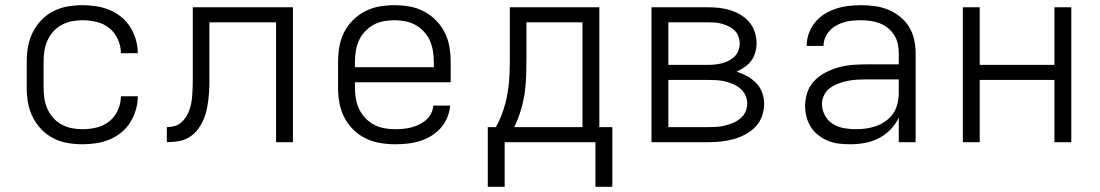

<svg xmlns="http://www.w3.org/2000/svg" viewBox="-20 -548 4240 740"><path d="M298 8Q269 8 240 3Q211 -2 185 -15.5Q159 -29 139 -50Q119 -71 106 -97Q93 -123 88 -152Q83 -181 83 -210V-310Q83 -339 88 -368Q93 -397 106 -423Q119 -449 139 -470Q159 -491 185 -504.5Q211 -518 240 -523Q269 -528 298 -528Q324 -528 350.5 -524Q377 -520 401.5 -510Q426 -500 447 -483Q468 -466 482 -443.5Q496 -421 503.5 -395.5Q511 -370 511 -343Q511 -343 511 -343Q511 -343 511 -343H446Q446 -343 446 -343Q446 -343 446 -343Q446 -370 434.5 -396Q423 -422 401.5 -439.5Q380 -457 352.5 -463.5Q325 -470 298 -470Q277 -470 256.5 -466Q236 -462 217.5 -452Q199 -442 185 -426Q171 -410 162.5 -391Q154 -372 151 -351.5Q148 -331 148 -310V-210Q148 -189 151 -168.5Q154 -148 162.5 -129Q171 -110 185 -94Q199 -78 217.5 -68Q236 -58 256.5 -54Q277 -50 298 -50Q325 -50 352.5 -56.5Q380 -63 401.5 -80.5Q423 -98 434.5 -124Q446 -150 446 -177Q446 -177 446 -177Q446 -177 446 -177H511Q511 -177 511 -177Q511 -177 511 -177Q511 -150 503.5 -124.5Q496 -99 482 -76.5Q468 -54 447 -37Q426 -20 401.5 -10Q377 0 350.5 4Q324 8 298 8Z M623 0V-58Q638 -58 652.5 -62Q667 -66 678 -75.5Q689 -85 697 -97.5Q705 -110 710 -124Q715 -138 717.5 -152.5Q720 -167 721 -182Q722 -197 722.5 -212Q723 -227 723 -241Q723 -251 723 -261Q723 -271 723 -281V-520H1109V0H1044V-462H787V-280Q787 -279 787 -278Q787 -277 787 -275Q787 -252 787 -229Q787 -206 785 -183Q783 -160 779 -137Q775 -114 766.5 -92.5Q758 -71 744.5 -52Q731 -33 711.5 -20.5Q692 -8 669 -4Q646 0 623 0Z M1502 8Q1473 8 1444 3Q1415 -2 1388.5 -15Q1362 -28 1341 -49Q1320 -70 1306.5 -96.5Q1293 -123 1288 -152Q1283 -181 1283 -210V-310Q1283 -339 1288 -368Q1293 -397 1306 -423Q1319 -449 1340 -470Q1361 -491 1387 -504.5Q1413 -518 1442 -523Q1471 -528 1500 -528Q1529 -528 1558 -523Q1587 -518 1613 -504.5Q1639 -491 1660 -470Q1681 -449 1694 -423Q1707 -397 1712 -368Q1717 -339 1717 -310V-231H1348V-210Q1348 -189 1351.5 -168Q1355 -147 1364 -128Q1373 -109 1387.5 -93.5Q1402 -78 1420.5 -68Q1439 -58 1460 -54Q1481 -50 1502 -50Q1518 -50 1534 -51.5Q1550 -53 1565.5 -57Q1581 -61 1595.5 -68Q1610 -75 1622 -85.5Q1634 -96 1641.5 -110.5Q1649 -125 1650 -141H1715Q1713 -117 1703.5 -94.5Q1694 -72 1678 -54Q1662 -36 1641 -23.5Q1620 -11 1597 -4Q1574 3 1550 5.5Q1526 8 1502 8ZM1348 -289H1652V-310Q1652 -331 1648.5 -352Q1645 -373 1636.5 -392Q1628 -411 1613.5 -426.5Q1599 -442 1581 -452Q1563 -462 1542 -466Q1521 -470 1500 -470Q1479 -470 1458 -466Q1437 -462 1419 -452Q1401 -442 1386.5 -426.5Q1372 -411 1363.5 -392Q1355 -373 1351.5 -352Q1348 -331 1348 -310Z M1860 172V-58H1891Q1908 -88 1919 -121Q1930 -154 1936 -188Q1942 -222 1943.5 -256.5Q1945 -291 1945 -325V-520H2290V-58H2340V172H2275V0H1925V172ZM1962 -58H2225V-462H2009V-325Q2009 -291 2008 -256.5Q2007 -222 2002 -188.5Q1997 -155 1987 -122Q1977 -89 1962 -58Z M2491 0V-520H2709Q2731 -520 2753 -517.5Q2775 -515 2795.5 -508.5Q2816 -502 2835 -490.5Q2854 -479 2868 -462.5Q2882 -446 2889 -424.5Q2896 -403 2896 -382Q2896 -364 2891 -346Q2886 -328 2875.5 -314Q2865 -300 2850 -289.5Q2835 -279 2819 -272Q2840 -265 2859.5 -254.5Q2879 -244 2894.5 -228Q2910 -212 2917.5 -191Q2925 -170 2925 -148Q2925 -123 2916.5 -99.5Q2908 -76 2891 -58.5Q2874 -41 2852 -29.5Q2830 -18 2806.5 -11.5Q2783 -5 2758.5 -2.5Q2734 0 2709 0ZM2556 -298H2709Q2723 -298 2737 -299.5Q2751 -301 2764 -304.5Q2777 -308 2789.5 -314.5Q2802 -321 2811.5 -330.5Q2821 -340 2826 -353.5Q2831 -367 2831 -380Q2831 -394 2826 -407.5Q2821 -421 2811.5 -430.5Q2802 -440 2789.5 -446Q2777 -452 2763.5 -456Q2750 -460 2736.5 -461Q2723 -462 2709 -462H2556ZM2709 -58Q2726 -58 2742 -59Q2758 -60 2774 -64Q2790 -68 2805.5 -74.5Q2821 -81 2833.5 -91.5Q2846 -102 2853 -117Q2860 -132 2860 -149Q2860 -165 2853 -180.5Q2846 -196 2833.5 -206.5Q2821 -217 2806 -223.5Q2791 -230 2775 -234Q2759 -238 2742.5 -239Q2726 -240 2709 -240H2556V-58Z M3256 8Q3235 8 3213.5 5.5Q3192 3 3172 -5Q3152 -13 3134.5 -26.5Q3117 -40 3105.5 -58Q3094 -76 3088.5 -97Q3083 -118 3083 -140Q3083 -167 3092 -193Q3101 -219 3120 -238Q3139 -257 3163.5 -269.5Q3188 -282 3214 -289Q3240 -296 3267 -298Q3294 -300 3321 -300H3444V-344Q3444 -362 3440 -380Q3436 -398 3426 -413.5Q3416 -429 3401.5 -440.5Q3387 -452 3370 -458.5Q3353 -465 3334.5 -467.5Q3316 -470 3298 -470Q3282 -470 3265.5 -468.5Q3249 -467 3233.5 -462.5Q3218 -458 3203.5 -450Q3189 -442 3178 -430Q3167 -418 3160.5 -403Q3154 -388 3154 -371H3089Q3089 -396 3097.5 -419.5Q3106 -443 3121.5 -462Q3137 -481 3158 -494Q3179 -507 3202 -514.5Q3225 -522 3249.5 -525Q3274 -528 3298 -528Q3325 -528 3351.5 -524.5Q3378 -521 3402.5 -511Q3427 -501 3448 -484.5Q3469 -468 3483 -445.5Q3497 -423 3503 -396.5Q3509 -370 3509 -344V0H3444V-95Q3432 -69 3412 -48.5Q3392 -28 3366.5 -15Q3341 -2 3313 3Q3285 8 3256 8ZM3279 -50Q3300 -50 3320 -53Q3340 -56 3359 -63Q3378 -70 3395 -82.5Q3412 -95 3423 -111.5Q3434 -128 3439 -148.5Q3444 -169 3444 -189V-242H3321Q3302 -242 3284 -241Q3266 -240 3248 -236.5Q3230 -233 3212.5 -226.5Q3195 -220 3180 -209.5Q3165 -199 3156.5 -182Q3148 -165 3148 -147Q3148 -124 3159.5 -103Q3171 -82 3190.5 -70Q3210 -58 3233 -54Q3256 -50 3279 -50Z M3691 0V-520H3756V-298H4044V-520H4109V0H4044V-240H3756V0Z"/></svg>

Font: Iosevka Aile Custom Light
Style: Regular
Weight: 300
Designer: Belleve Invis
Foundry: Belleve Invis
Version: Version 17.0.2; ttfautohint (v1.8.3)